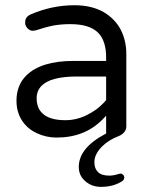

<svg xmlns="http://www.w3.org/2000/svg" viewBox="-20 -522 581 734"><path d="M229.5 -62.5Q168 -62.5 141.1 -89.8Q120.1 -110.4 120.1 -146.5Q120.1 -175.3 139.2 -194.3Q174.3 -229.5 273.4 -229.5H385.7V-139.2Q367.2 -117.7 346.2 -102.5Q331.1 -91.8 312.3 -82.3Q293.5 -72.8 272.5 -67.6Q251.5 -62.5 229.5 -62.5ZM366.2 192.4Q414.1 192.4 447.3 170.4L450.7 167.5Q453.6 164.1 454.3 161.6Q455.1 159.2 455.1 157.2Q455.1 150.4 450.7 146Q446.3 141.6 439.9 141.6L435.1 142.6Q414.1 149.4 398.4 149.4Q382.8 149.4 372.1 146Q361.3 142.6 354 135.3Q340.8 122.1 340.8 97.7Q340.8 67.4 370.6 37.6Q395 13.2 433.1 -1.5Q449.7 -7.8 458 -21Q462.9 -29.3 462.9 -39.1V-315.4Q462.9 -366.7 441.4 -408.7Q419.4 -450.2 376.5 -475.6Q330.1 -502 264.6 -502Q179.2 -502 98.1 -467.3Q83 -460.9 78.1 -448.7Q76.2 -442.9 76.2 -437.5Q76.2 -432.1 76.7 -429.2Q77.1 -426.3 78.6 -423.8Q80.6 -418.5 85.4 -413.6Q94.2 -404.3 106 -404.3L117.7 -406.2Q155.8 -418.9 184.1 -424.3Q213.4 -429.7 249 -429.7Q322.3 -429.7 355 -397Q385.7 -366.2 385.7 -302.7V-289.1H261.7Q136.2 -289.1 80.1 -232.9Q43 -195.8 43 -136.7Q43 -84 74.7 -46.9Q93.3 -25.4 120.1 -13.2Q155.8 3.9 196.3 3.9Q305.7 3.9 374 -67.4L385.7 -79.6V-11.7L382.3 -9.8Q281.2 43.9 281.2 116.2Q281.2 149.4 305.7 170.4Q330.6 192.4 366.2 192.4Z"/></svg>

Font: YuPearl-Light
Style: Light
Weight: 300
Designer: Max Yao
Foundry: Max-Everyday
Version: Version 1.011; ttfautohint (v1.8.3)